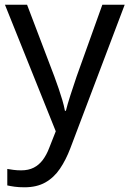

<svg xmlns="http://www.w3.org/2000/svg" viewBox="-20 -556 550 816"><path d="M1 -536H95L211 -231Q221 -204 229.5 -179Q238 -154 245 -130.5Q252 -107 256 -85H260Q266 -110 279 -150.5Q292 -191 306 -232L415 -536H510L279 74Q260 124 234.5 161.5Q209 199 172.5 219.5Q136 240 84 240Q60 240 42 237.5Q24 235 11 232V162Q22 164 37.5 166Q53 168 70 168Q101 168 123.5 156.5Q146 145 162 123.5Q178 102 189 73L217 2Z"/></svg>

Font: usinhala05
Style: Book
Weight: 400
Designer: Jelle Bosma - Monotype Design Team
Foundry: Monotype Imaging Inc.
Version: Version 2.003